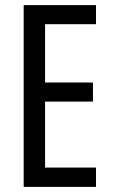

<svg xmlns="http://www.w3.org/2000/svg" viewBox="-20 -734 442 754"><path d="M357 0V-76H157V-335H345V-410H157V-639H357V-714H73V0Z"/></svg>

Font: Noto Sans Arabic ExtCond
Style: Regular
Weight: 400
Width: 2
Designer: Monotype Design Team, Nadine Chahine, Nizar Qandah and Khaled Hosny
Foundry: Monotype Imaging Inc.
Version: Version 2.012